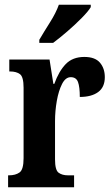

<svg xmlns="http://www.w3.org/2000/svg" viewBox="-20 -786 472 806"><path d="M14 0V-50H18Q45 -50 62 -62Q79 -74 79 -122V-418Q79 -463 64 -474.5Q49 -486 22 -486H19V-536H188L204 -434H208Q227 -487 256 -517Q285 -547 334 -547Q379 -547 399.5 -523Q420 -499 420 -462Q420 -420 392 -399.5Q364 -379 315 -379Q315 -421 307.5 -441.5Q300 -462 277 -462Q255 -462 240.5 -433.5Q226 -405 218.5 -362.5Q211 -320 211 -277V-117Q211 -72 226 -61Q241 -50 265 -50H291V0ZM145 -619Q165 -653 190 -692.5Q215 -732 227 -766H361V-756Q351 -739 323.5 -711Q296 -683 263 -654.5Q230 -626 203 -606H145Z"/></svg>

Font: Noto Serif ExtraCondensed
Style: Bold
Weight: 700
Width: 2
Designer: Monotype Design Team
Foundry: Monotype Imaging Inc.
Version: Version 2.014; ttfautohint (v1.8.4.7-5d5b)